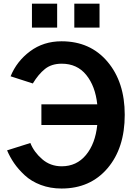

<svg xmlns="http://www.w3.org/2000/svg" viewBox="-20 -1034 754 1071"><path d="M158.2 -879.9V-1013.7H298.8V-879.9ZM394.5 -879.9V-1013.7H535.2V-879.9ZM19.5 -195.3 149.4 -236.3Q168.9 -186.5 214.8 -146.5Q260.7 -106.4 324.2 -106.4Q407.2 -106.4 459.5 -169.4Q511.7 -232.4 522.5 -336.9H210.9V-452.1H522.5Q511.7 -553.7 460.9 -616.2Q410.2 -678.7 324.2 -678.7Q267.6 -678.7 231 -649.4Q194.3 -620.1 163.1 -568.4L39.1 -608.4Q73.2 -692.4 147.9 -748Q222.7 -803.7 323.2 -803.7Q483.4 -803.7 579.6 -689.9Q675.8 -576.2 675.8 -393.6Q675.8 -208 579.6 -95.2Q483.4 17.6 323.2 17.6Q260.7 17.6 207.5 -2.4Q154.3 -22.5 118.2 -56.2Q82 -89.8 58.6 -124Q35.2 -158.2 19.5 -195.3Z"/></svg>

Font: Gothic A1 ExtraBold
Style: Regular
Weight: 800
Designer: HanYang I&C Co.,Ltd.
Foundry: HanYang I&C Co.,Ltd.
Version: Version 2.50